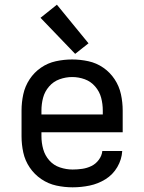

<svg xmlns="http://www.w3.org/2000/svg" viewBox="-20 -792 616 820"><path d="M290 8Q327 8 363 0.5Q399 -7 430.5 -26.5Q462 -46 481 -78.5Q500 -111 502 -147H417Q415 -127 402 -109.5Q389 -92 370.5 -83Q352 -74 331.5 -71Q311 -68 290 -68Q263 -68 236 -77Q209 -86 190.5 -107Q172 -128 164.5 -155Q157 -182 157 -210V-227H504V-320Q504 -355 496.5 -389.5Q489 -424 469.5 -453.5Q450 -483 421 -503Q392 -523 357.5 -530.5Q323 -538 288 -538Q253 -538 218.5 -530.5Q184 -523 155 -503Q126 -483 106.5 -453.5Q87 -424 79.5 -389.5Q72 -355 72 -320V-210Q72 -175 79.5 -140.5Q87 -106 107 -76.5Q127 -47 156.5 -27Q186 -7 220.5 0.5Q255 8 290 8ZM157 -303V-320Q157 -348 164 -374.5Q171 -401 189.5 -422.5Q208 -444 234.5 -453.5Q261 -463 288 -463Q316 -463 342 -453.5Q368 -444 386.5 -422.5Q405 -401 412 -374.5Q419 -348 419 -320V-303ZM301 -562 358 -607 223 -772 153 -716Z"/></svg>

Font: Iosevka Sparkle
Style: Regular
Weight: 400
Designer: Belleve Invis
Foundry: Belleve Invis
Version: Version 4.5.0; ttfautohint (v1.8.3)